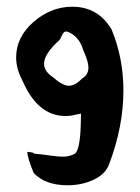

<svg xmlns="http://www.w3.org/2000/svg" viewBox="-20 -404 415 571"><path d="M28 -233Q28 -294 80 -339Q132 -384 195 -384Q272 -384 312 -316Q347 -231 347 -135Q347 -28 305 83Q295 113 259.5 130Q224 147 181 147Q114 147 80 110Q62 66 61 48Q63 47 78 50L82 53Q97 54 125 58Q153 62 166 62Q186 62 201 54Q210 49 214.5 27Q219 5 220 -28.5Q221 -62 221 -66L205 -63Q190 -59 175 -59Q92 -59 47 -164Q28 -199 28 -233ZM111 -214Q111 -192 138 -174Q166 -149 185 -149Q203 -149 225 -171Q243 -182 243 -203Q243 -221 228 -254Q216 -295 183 -309Q175 -312 170.5 -308Q166 -304 162.5 -295.5Q159 -287 157 -285Q111 -244 111 -214Z"/></svg>

Font: NaniFont Regular
Style: Regular
Weight: 400
Designer: Nanigashitei
Version: Version 1.036